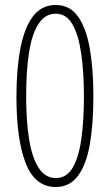

<svg xmlns="http://www.w3.org/2000/svg" viewBox="-20 -744 441 771"><path d="M355 -358Q355 -248 341 -166Q327 -84 293.5 -38.5Q260 7 204 7Q121 7 83.5 -88Q46 -183 46 -355Q46 -467 62 -550Q78 -633 112.5 -678.5Q147 -724 204 -724Q260 -724 293 -678Q326 -632 340.5 -549.5Q355 -467 355 -358ZM85 -358Q85 -258 97 -184Q109 -110 135.5 -69.5Q162 -29 204 -29Q247 -29 271.5 -70Q296 -111 306.5 -185Q317 -259 317 -357Q317 -455 306 -530Q295 -605 270.5 -647Q246 -689 204 -689Q161 -689 134.5 -648Q108 -607 96.5 -532.5Q85 -458 85 -358Z"/></svg>

Font: Noto Sans Myanmar UI ExtraCondensed ExtraLight
Style: Regular
Weight: 200
Width: 2
Designer: Monotype Design Team
Foundry: Monotype Imaging Inc.
Version: Version 2.103; ttfautohint (v1.8.4.7-5d5b)